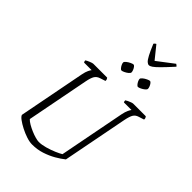

<svg xmlns="http://www.w3.org/2000/svg" viewBox="-319 -1231 1346 1346"><g transform="rotate(45 354.5 -557.5)"><path d="M277 0Q252 0 220 -10.5Q188 -21 157 -37Q126 -53 104.5 -69Q83 -85 80 -97L176 -593Q182 -624 190.5 -641Q199 -658 204 -664H129Q128 -666 126 -670Q124 -674 124 -681Q132 -687 152.5 -695.5Q173 -704 181 -704H318Q320 -701 323.5 -695.5Q327 -690 326 -679L286 -666Q261 -658 249.5 -639Q238 -620 230 -579L140 -115Q151 -103 171.5 -91Q192 -79 216.5 -68.5Q241 -58 263 -52Q285 -46 298 -46Q326 -46 361.5 -56Q397 -66 428.5 -79.5Q460 -93 476 -103L571 -593Q577 -623 585.5 -640.5Q594 -658 599 -664H524Q520 -670 520 -681Q525 -685 536.5 -690.5Q548 -696 559.5 -700Q571 -704 576 -704H701Q703 -701 706.5 -695.5Q710 -690 709 -679L668 -666Q645 -659 633.5 -641Q622 -623 613 -578L519 -94Q492 -72 454.5 -50.5Q417 -29 372.5 -14.5Q328 0 277 0ZM516 -810Q511 -810 503.5 -818.5Q496 -827 490.5 -838.5Q485 -850 485 -858Q485 -866 497.5 -876Q510 -886 525 -893Q540 -900 547 -900Q553 -900 560 -891Q567 -882 571.5 -870.5Q576 -859 576 -851Q576 -843 564.5 -833.5Q553 -824 538.5 -817Q524 -810 516 -810ZM353 -810Q348 -810 340.5 -818.5Q333 -827 327.5 -838.5Q322 -850 322 -858Q322 -866 334.5 -876Q347 -886 362 -893Q377 -900 384 -900Q390 -900 397 -891Q404 -882 408.5 -870.5Q413 -859 413 -851Q413 -843 401.5 -833.5Q390 -824 375.5 -817Q361 -810 353 -810ZM463 -972Q453 -972 442 -982Q431 -992 416 -1020Q401 -1048 379 -1101Q381 -1103 384 -1107Q387 -1111 395 -1115L470 -1022L592 -1115Q598 -1111 602.5 -1107Q607 -1103 607 -1101Q559 -1048 531 -1020Q503 -992 488 -982Q473 -972 463 -972Z"/></g></svg>

Font: Texturina 72pt 72pt Thin
Style: Italic
Weight: 100
Italic angle: -11°
Designer: Guillermo Torres Carreño
Foundry: Omnibus-Type
Version: Version 1.002; ttfautohint (v1.8.3)